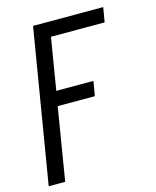

<svg xmlns="http://www.w3.org/2000/svg" viewBox="-111 -597 722 888"><g transform="rotate(-15 250.0 -152.5)"><path d="M11 215 133 -520H469L457 -450H200L159 -202H337L325 -132H147L90 215Z"/></g></svg>

Font: Iosevka Gothic
Style: Italic
Weight: 400
Italic angle: -9°
Monospace: yes
Designer: Belleve Invis
Foundry: Belleve Invis
Version: Version 15.5.1; ttfautohint (v1.8.4)